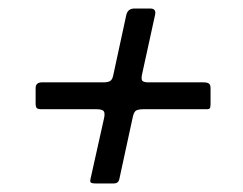

<svg xmlns="http://www.w3.org/2000/svg" viewBox="-20 -615 570 450"><path d="M328 -422H456.5Q465 -422 469.2 -419.5Q473.5 -417 473.5 -408V-371.5Q473.5 -365 472.2 -362Q471 -359 464.5 -359H316.5Q304.5 -359 299.2 -356Q294 -353 291.5 -342L259.5 -194.5Q257 -185 247 -185H204.5Q197 -185 193.8 -186.5Q190.5 -188 192 -195L224 -338.5Q226.5 -350.5 222.8 -354.8Q219 -359 206 -359H78Q68.5 -359 66 -361.8Q63.5 -364.5 63.5 -373.5V-408.5Q63.5 -422 78.5 -422H222.5Q233 -422 238.2 -425.2Q243.5 -428.5 245.5 -439L276 -580Q279.5 -595 295 -595H332.5Q346.5 -595 343.5 -580.5L313 -441Q310.5 -429.5 313.5 -425.8Q316.5 -422 328 -422Z"/></svg>

Font: Besley* Narrow Medium
Style: Italic
Weight: 500
Width: 4
Italic angle: -13°
Designer: Owen Earl
Foundry: indestructible type*
Version: Version 3.000; ttfautohint (v1.8.3)